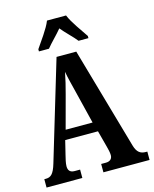

<svg xmlns="http://www.w3.org/2000/svg" viewBox="-134 -1020 889 1109"><g transform="rotate(-15 310.0 -465.5)"><path d="M165 -784V-771H225C247 -799 287 -837 313 -869C337 -839 384 -795 402 -771H461V-784C436 -822 388 -886 370 -931H256C239 -886 190 -822 165 -784ZM4 0H218V-50H186C157 -50 147 -65 147 -89C147 -107 154 -135 158 -151L179 -237H375L401 -139C405 -124 411 -101 411 -85C411 -61 395 -50 372 -50H344V0H620V-50H611C579 -50 559 -64 547 -105L373 -714H255L78 -124C60 -63 42 -50 13 -50H4ZM197 -294 250 -491C262 -534 272 -578 280 -618C287 -578 299 -534 311 -485L358 -294Z"/></g></svg>

Font: Noto Serif Sinhala ExtraCondensed
Style: Bold
Weight: 700
Width: 2
Designer: Jelle Bosma - Monotype Design Team
Foundry: Monotype Imaging Inc.
Version: Version 2.007